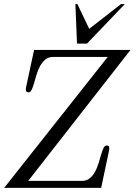

<svg xmlns="http://www.w3.org/2000/svg" viewBox="-47 -908 650 928"><path d="M441.9 0H-26.9L473.6 -632.8H210.4Q187 -632.8 171.9 -620.1Q156.7 -607.4 146.5 -588.4Q136.2 -569.3 129.6 -547.4Q123 -525.4 117.7 -506.3Q112.3 -487.3 106.2 -474.6Q100.1 -461.9 91.3 -461.9Q80.1 -461.9 78.4 -470Q76.7 -478 79.1 -486.8L117.7 -666.5H583.5L89.4 -33.7H348.6Q371.6 -33.7 387 -46.4Q402.3 -59.1 412.6 -78.1Q422.9 -97.2 429.4 -119.1Q436 -141.1 441.7 -160.2Q447.3 -179.2 453.1 -191.9Q459 -204.6 468.3 -204.6Q479.5 -204.6 480.7 -196.5Q481.9 -188.5 480 -179.7ZM327.1 -888.2 384.3 -768.6 537.6 -888.2H556.2L373.5 -697.3H325.2L317.4 -888.2Z"/></svg>

Font: Atsinvsda
Style: Italic
Weight: 400
Italic angle: -12°
Designer: Al Webster
Foundry: Al Webster and Michael Everson
Version: Version 2.000